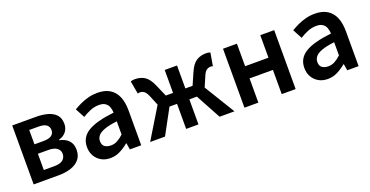

<svg xmlns="http://www.w3.org/2000/svg" viewBox="-28 -1127 3273 1699"><g transform="rotate(-20 1608.0 -277.5)"><path d="M83 0V-555H307Q369 -555 417.5 -541Q466 -527 494 -496Q522 -465 522 -411Q522 -371 499 -339.5Q476 -308 429 -295V-290Q463 -283 489 -267Q515 -251 530 -224.5Q545 -198 545 -159Q545 -103 515 -68Q485 -33 434 -16.5Q383 0 319 0ZM211 -331H295Q349 -331 372.5 -349Q396 -367 396 -398Q396 -430 373 -448Q350 -466 298 -466H211ZM211 -89H310Q365 -89 391 -110.5Q417 -132 417 -168Q417 -201 390 -221.5Q363 -242 306 -242H211Z M803 14Q754 14 717.5 -7Q681 -28 660 -64.5Q639 -101 639 -149Q639 -239 717 -287.5Q795 -336 965 -355Q964 -385 954.5 -409.5Q945 -434 923.5 -448.5Q902 -463 865 -463Q823 -463 784 -447Q745 -431 708 -408L661 -496Q692 -515 727.5 -531.5Q763 -548 803.5 -558.5Q844 -569 888 -569Q958 -569 1004 -541Q1050 -513 1073 -459.5Q1096 -406 1096 -329V0H989L979 -61H975Q938 -30 895 -8Q852 14 803 14ZM845 -90Q878 -90 906.5 -105.5Q935 -121 965 -149V-273Q890 -264 846 -248Q802 -232 783.5 -209.5Q765 -187 765 -159Q765 -122 787.5 -106Q810 -90 845 -90Z M1180 0 1355 -288 1318 -378Q1301 -419 1283 -431.5Q1265 -444 1243 -444Q1238 -444 1233.5 -443Q1229 -442 1224 -440L1202 -562Q1218 -569 1241 -569Q1294 -569 1333 -544.5Q1372 -520 1402 -451L1451 -339H1519V-555H1635V-339H1703L1752 -451Q1782 -520 1821 -544.5Q1860 -569 1913 -569Q1936 -569 1952 -562L1931 -440Q1926 -442 1921.5 -443Q1917 -444 1911 -444Q1890 -444 1871.5 -431.5Q1853 -419 1837 -378L1798 -288L1974 0H1834L1706 -236H1635V0H1519V-236H1448L1320 0Z M2068 0V-555H2199V-343H2419V-555H2550V0H2419V-228H2199V0Z M2850 14Q2801 14 2764.5 -7Q2728 -28 2707 -64.5Q2686 -101 2686 -149Q2686 -239 2764 -287.5Q2842 -336 3012 -355Q3011 -385 3001.5 -409.5Q2992 -434 2970.5 -448.5Q2949 -463 2912 -463Q2870 -463 2831 -447Q2792 -431 2755 -408L2708 -496Q2739 -515 2774.5 -531.5Q2810 -548 2850.5 -558.5Q2891 -569 2935 -569Q3005 -569 3051 -541Q3097 -513 3120 -459.5Q3143 -406 3143 -329V0H3036L3026 -61H3022Q2985 -30 2942 -8Q2899 14 2850 14ZM2892 -90Q2925 -90 2953.5 -105.5Q2982 -121 3012 -149V-273Q2937 -264 2893 -248Q2849 -232 2830.5 -209.5Q2812 -187 2812 -159Q2812 -122 2834.5 -106Q2857 -90 2892 -90Z"/></g></svg>

Font: Noto Sans JP SemiBold
Style: Regular
Weight: 600
Designer: Ryoko NISHIZUKA  (kana, bopomofo & ideographs); Paul D. Hunt (Latin, Greek & Cyrillic); Sandoll Communications , Soo-you
Foundry: Adobe
Version: Version 2.004-H2;hotconv 1.0.118;makeotfexe 2.5.65603